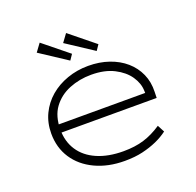

<svg xmlns="http://www.w3.org/2000/svg" viewBox="-130 -877 1048 1025"><g transform="rotate(-20 394.0 -364.5)"><path d="M410 10Q316 10 243 -24.5Q170 -59 130 -120Q90 -181 90 -261Q90 -322 114 -372Q138 -422 180 -458Q222 -494 278.5 -514Q335 -534 398 -534Q462 -534 515.5 -515.5Q569 -497 607.5 -463.5Q646 -430 666.5 -384Q687 -338 685 -282L684 -248H132V-294H657L636 -283L635 -307Q634 -349 606.5 -389.5Q579 -430 526 -457Q473 -484 397 -484Q330 -484 272 -460.5Q214 -437 178.5 -389Q143 -341 143 -264Q143 -197 176 -146.5Q209 -96 272 -68.5Q335 -41 421 -41Q487 -41 537.5 -56.5Q588 -72 639 -106L660 -66Q631 -44 594 -27.5Q557 -11 512.5 -0.5Q468 10 410 10ZM469 -593 315 -694 348 -739 490 -624ZM319 -593 165 -694 198 -739 340 -624Z"/></g></svg>

Font: Lexend Peta ExtraLight
Style: Regular
Weight: 250
Version: Version 1.007